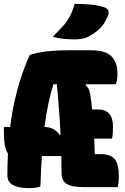

<svg xmlns="http://www.w3.org/2000/svg" viewBox="-25 -964 645 989"><path d="M183 -3Q167 2 153.5 3.5Q140 5 119 5Q74 5 43.5 -10Q13 -25 13 -62Q13 -120 16 -173Q-5 -201 -5 -285V-310H27Q40 -411 64.5 -502Q89 -593 128 -681Q164 -693 213.5 -699Q263 -705 333 -705H445Q516 -705 548 -675Q580 -645 580 -582Q580 -550 571 -530H419L416 -524Q429 -516 435.5 -495.5Q442 -475 446 -434Q447 -426 447.5 -417.5Q448 -409 449 -400H480Q557 -400 557 -312Q557 -294 556 -278.5Q555 -263 552 -250H460Q461 -231 462 -211Q463 -191 463 -170H495Q545 -170 566 -144Q587 -118 587 -58Q587 -23 581 0H410Q345 0 318.5 -16.5Q292 -33 292 -73Q292 -115 291 -160H191Q188 -124 186.5 -85Q185 -46 183 -3ZM282 -269 287 -271Q284 -332 279 -397Q274 -462 268 -530H250Q220 -433 204 -310Q256 -309 282 -269ZM359 -944Q394 -944 436 -941Q478 -938 513 -926Q529 -921 533 -909Q537 -897 532 -886Q514 -841 490.5 -818Q467 -795 430 -775Q419 -769 400 -765Q381 -761 357 -761Q335 -761 303 -764Q271 -767 247 -775Q277 -805 298.5 -828.5Q320 -852 334.5 -879Q349 -906 359 -944Z"/></svg>

Font: Recursive Mn Csl St XBk
Style: Regular
Weight: 1000
Monospace: yes
Version: Version 1.079;hotconv 1.0.112;makeotfexe 2.5.65598; ttfautoh